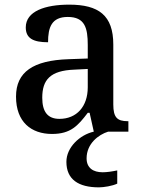

<svg xmlns="http://www.w3.org/2000/svg" viewBox="-20 -567 613 827"><path d="M204 10C285 10 316 -26 358 -81H366L384 0C323 14 266 68 266 130C266 206 318 240 406 240C427 240 464 234 485 224V167C461 172 440 175 422 175C382 175 353 157 353 115C353 52 404 13 446 0H533V-45H530C485 -45 468 -61 468 -117V-375C468 -501 405 -547 278 -547C175 -547 91 -519 91 -449C91 -402 123 -385 187 -385C187 -449 202 -494 272 -494C346 -494 358 -446 358 -373V-315L275 -312C123 -307 49 -257 49 -151C49 -41 115 10 204 10ZM236 -55C185 -55 162 -86 162 -146C162 -223 196 -263 300 -267L358 -270V-191C358 -108 310 -55 236 -55Z"/></svg>

Font: Noto Serif Ethiopic Medium
Style: Regular
Weight: 500
Designer: Monotype Design Team
Foundry: Monotype Imaging Inc.
Version: Version 2.102